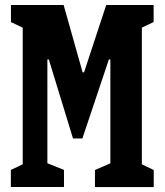

<svg xmlns="http://www.w3.org/2000/svg" viewBox="-20 -750 660 770"><path d="M23.5 -68.5 103.8 -106.6 71.1 -50.4V-680L103.8 -623.4L23.9 -661.5V-730H235.2L311.3 -460H317.1L406 -730H596.1V-661.7L516.2 -623.6L548.9 -679.8V-50.2L516.2 -106.8L596.5 -68.2V0.2H360.8V-68.2L449.8 -106.8L422.6 -50.6V-511.6H416.6L310.4 -194.6H272.8L175.8 -511.6H170V-50.8L142.2 -106.6L236.6 -68.5V0H23.5Z"/></svg>

Font: Monaspace Xenon Var ExtraLight
Style: Regular
Weight: 200
Designer: Riley Cran and the Lettermatic Team
Version: Version 1.200 (Monaspace Xenon Var)